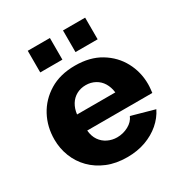

<svg xmlns="http://www.w3.org/2000/svg" viewBox="-170 -852 944 991"><g transform="rotate(-30 302.0 -356.5)"><path d="M306 10Q239 10 187 -11.5Q135 -33 98.5 -70Q62 -107 43 -155.5Q24 -204 24 -257Q24 -333 57.5 -395.5Q91 -458 154 -496.5Q217 -535 306 -535Q395 -535 457.5 -497Q520 -459 553 -397.5Q586 -336 586 -264Q586 -250 584.5 -236.5Q583 -223 582 -213H194Q197 -178 213.5 -154Q230 -130 256 -117.5Q282 -105 311 -105Q347 -105 378.5 -122Q410 -139 422 -168L558 -130Q538 -89 501.5 -57.5Q465 -26 415.5 -8Q366 10 306 10ZM190 -311H418Q414 -344 399 -368.5Q384 -393 359 -406.5Q334 -420 304 -420Q273 -420 248.5 -406.5Q224 -393 209 -368.5Q194 -344 190 -311ZM134 -594V-723H266V-594ZM344 -594V-723H476V-594Z"/></g></svg>

Font: Raleway Thin ExtraBold
Style: Regular
Weight: 800
Version: Version 4.026